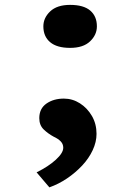

<svg xmlns="http://www.w3.org/2000/svg" viewBox="-20 -562 546 798"><path d="M185.2 216.7 132.1 154.3Q181.3 130.1 212.1 101.8Q242.9 73.6 242.9 52Q242.9 36.6 232.2 25.5Q221.5 14.5 202.7 5.9Q179.9 -6.4 161.6 -24Q143.3 -41.7 143.3 -70.9Q143.3 -110.7 173 -131.5Q202.8 -152.2 245.4 -152.2Q281.4 -152.2 312.3 -132.5Q343.1 -112.8 362.1 -79.9Q381.2 -47 381.2 -5.6Q381.2 27.9 365.4 61.9Q349.7 95.9 321.5 126.1Q293.2 156.2 258.4 179.7Q223.5 203.2 185.2 216.7ZM271.4 -363Q216.4 -363 188.3 -386.8Q160.2 -410.5 160.2 -452.4Q160.2 -487.7 188.6 -514.7Q217 -541.7 271.4 -541.7Q327.5 -541.7 355.1 -518Q382.7 -494.3 382.7 -452.4Q382.7 -417.1 354.3 -390.1Q325.9 -363 271.4 -363Z"/></svg>

Font: Lexend Peta
Style: Regular
Weight: 400
Designer: Bonnie Shaver-Troup, Thomas Jockin
Foundry: Lexend
Version: Version 1.007